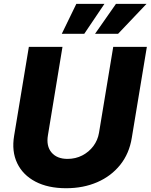

<svg xmlns="http://www.w3.org/2000/svg" viewBox="-20 -972 786 1001"><path d="M324.7 9.3Q230.5 9.3 164.8 -25.1Q99.1 -59.6 69.6 -121.3Q40 -183.1 53.7 -264.6L130.4 -727.5H305.7L230 -267.6Q220.2 -210.9 248.5 -177.2Q276.9 -143.6 332 -143.6Q374 -143.6 408.9 -161.6Q443.8 -179.7 466.8 -210.4Q489.7 -241.2 496.1 -279.3L570.3 -727.5H745.6L667 -252.9Q653.8 -171.4 606.7 -112.5Q559.6 -53.7 487.1 -22.2Q414.6 9.3 324.7 9.3ZM595.7 -795.9H475.6L584.5 -951.7H743.7ZM419.4 -795.9H302.2L377.9 -951.7H524.4Z"/></svg>

Font: Inter Extra Bold
Style: Italic
Weight: 800
Italic angle: -9.39999°
Designer: Rasmus Andersson
Foundry: rsms
Version: Version 4.000;git-3c8e0fc